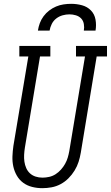

<svg xmlns="http://www.w3.org/2000/svg" viewBox="-20 -975 579 1003"><path d="M201 8Q174 8 148 1.5Q122 -5 101.5 -20Q81 -35 68 -57.5Q55 -80 49.5 -105.5Q44 -131 45 -158Q46 -185 50 -213L128 -680H81V-735H243V-680H189L110 -204Q107 -185 106 -166.5Q105 -148 107.5 -130.5Q110 -113 117 -97Q124 -81 136.5 -69.5Q149 -58 166 -52.5Q183 -47 202 -47Q219 -47 237 -51Q255 -55 270.5 -65Q286 -75 298.5 -89Q311 -103 320 -119Q329 -135 334 -152Q339 -169 342 -186L424 -680H377V-735H539V-680H485L402 -177Q398 -153 390.5 -129.5Q383 -106 369.5 -84Q356 -62 337.5 -43.5Q319 -25 296.5 -13Q274 -1 249.5 3.5Q225 8 201 8ZM178 -815Q181 -835 188 -854Q195 -873 207.5 -890Q220 -907 237 -920Q254 -933 273 -941Q292 -949 312 -952Q332 -955 352 -955Q381 -955 408.5 -947.5Q436 -940 455 -920.5Q474 -901 479 -872.5Q484 -844 479 -815H418Q421 -832 418 -849.5Q415 -867 404 -878.5Q393 -890 376.5 -895Q360 -900 343 -900Q325 -900 307 -895Q289 -890 274 -878.5Q259 -867 250.5 -850Q242 -833 239 -815Z"/></svg>

Font: Iosevka Slab Light
Style: Italic
Weight: 300
Italic angle: -9°
Monospace: yes
Designer: Belleve Invis
Foundry: Belleve Invis
Version: Version 11.1.1; ttfautohint (v1.8.3)